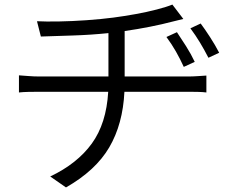

<svg xmlns="http://www.w3.org/2000/svg" viewBox="-20 -771 1040 841"><path d="M755 -630Q772 -605 794.5 -569.5Q817 -534 833 -500L785 -478Q769 -513 750.5 -545.5Q732 -578 709 -609ZM859 -668Q877 -644 900 -608.5Q923 -573 940 -540L893 -518Q875 -553 856 -584.5Q837 -616 814 -647ZM63 -441Q79 -440 103.5 -438Q128 -436 150 -436H455V-626Q378 -618 298 -615.5Q218 -613 159 -611L142 -678Q180 -676 238 -677Q296 -678 359.5 -682.5Q423 -687 477 -694Q522 -700 572.5 -709Q623 -718 667 -729.5Q711 -741 735 -751L783 -688Q768 -684 754.5 -681Q741 -678 730 -675Q693 -665 637.5 -654Q582 -643 526 -635V-436H807Q824 -436 846 -437.5Q868 -439 884 -440V-366Q868 -368 847.5 -368.5Q827 -369 809 -369H525Q518 -227 458.5 -125.5Q399 -24 269 50L200 2Q318 -54 382 -142Q446 -230 454 -369H152Q128 -369 104.5 -368.5Q81 -368 63 -366Z"/></svg>

Font: Source Han Sans SC Normal
Style: Regular
Weight: 350
Designer: Ryoko NISHIZUKA 西塚涼子 (kana, bopomofo & ideographs); Paul D. Hunt (Latin, Greek & Cyrillic); Sandoll Communications 산돌커뮤니
Foundry: Adobe
Version: Version 2.004;hotconv 1.0.118;makeotfexe 2.5.65603